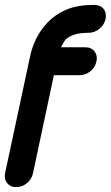

<svg xmlns="http://www.w3.org/2000/svg" viewBox="-21 -756 453 784"><path d="M100 -517Q108 -559 125.5 -595.5Q143 -632 173 -664Q207 -699 252 -717.5Q297 -736 364 -736Q389 -736 402 -719.5Q415 -703 410 -678Q405 -655 385 -638.5Q365 -622 340 -622Q306 -622 284 -615Q262 -608 248 -596Q243 -590 238 -581Q233 -572 228 -563H327Q352 -563 365 -546Q378 -529 373 -506Q368 -481 348 -465Q328 -449 303 -449H199L114 -50Q109 -25 89.5 -8.5Q70 8 44 8Q21 8 8 -8.5Q-5 -25 0 -50Z"/></svg>

Font: VDS
Style: Bold Italic
Weight: 700
Designer: artmaker
Foundry: artmaker
Version: Version 1.000 2009 initial release